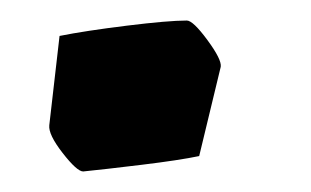

<svg xmlns="http://www.w3.org/2000/svg" viewBox="-20 -152 303 187"><path d="M28 -30 38 -117Q63 -122 103.5 -127Q144 -132 162 -132Q168 -132 182 -113Q196 -94 195 -87L174 0Q155 4 118 8.5Q81 13 61 15Q55 15 41 -3Q27 -21 28 -30Z"/></svg>

Font: Grenze ExtraBold
Style: Italic
Weight: 800
Italic angle: -10°
Designer: Renata Polastri
Foundry: Omnibus-Type
Version: Version 1.002; ttfautohint (v1.8)